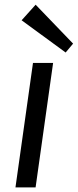

<svg xmlns="http://www.w3.org/2000/svg" viewBox="-20 -813 337 833"><path d="M210.4 -540 134.4 0H47.1L123.1 -540ZM297.1 -623.7 264.8 -585.2 73.8 -725 134.6 -792.6Z"/></svg>

Font: Pathway Extreme 8pt Thin 12pt
Style: Italic
Weight: 100
Italic angle: -8°
Version: Version 1.001;gftools[0.9.26]